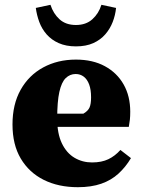

<svg xmlns="http://www.w3.org/2000/svg" viewBox="-20 -764 590 799"><path d="M304 15Q223 15 162 -15.5Q101 -46 66.5 -104Q32 -162 32 -246Q32 -330 66 -390.5Q100 -451 160 -483.5Q220 -516 296 -516Q366 -516 416.5 -488.5Q467 -461 494.5 -412.5Q522 -364 522 -299Q522 -280 520.5 -266Q519 -252 516 -236H147V-291H327Q346 -302 352.5 -316.5Q359 -331 359 -359Q359 -391 351 -412.5Q343 -434 328.5 -445Q314 -456 295 -456Q271 -456 253.5 -439Q236 -422 227 -381.5Q218 -341 218 -270Q218 -208 237.5 -167.5Q257 -127 290 -107.5Q323 -88 363 -88Q403 -88 431 -101.5Q459 -115 481 -140L525 -106Q503 -69 473 -41.5Q443 -14 401.5 0.5Q360 15 304 15ZM129 -731 190 -744Q202 -707 228 -683.5Q254 -660 296 -660Q338 -660 364.5 -684Q391 -708 402 -744L463 -731Q460 -701 449 -672.5Q438 -644 418 -621Q398 -598 368 -584.5Q338 -571 296 -571Q255 -571 224.5 -584.5Q194 -598 174 -621Q154 -644 143.5 -672.5Q133 -701 129 -731Z"/></svg>

Font: Source Serif 4 ExtraBold
Style: Regular
Weight: 800
Designer: Frank Grießhammer
Foundry: Adobe Systems Incorporated
Version: Version 4.004;hotconv 1.0.116;makeotfexe 2.5.65601